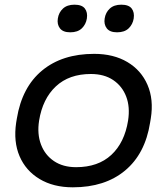

<svg xmlns="http://www.w3.org/2000/svg" viewBox="-20 -782 716 820"><path d="M291 18Q208 18 149 -17.5Q90 -53 63.5 -115Q37 -177 49 -258L52 -276Q74 -410 160 -481Q246 -552 382 -552Q465 -552 524 -517Q583 -482 610 -419.5Q637 -357 624 -276L621 -258Q600 -125 514 -53.5Q428 18 291 18ZM305 -68Q399 -68 455.5 -120.5Q512 -173 527 -267Q536 -325 519 -369.5Q502 -414 463.5 -440Q425 -466 368 -466Q275 -466 218.5 -413Q162 -360 147 -267Q138 -210 155 -165Q172 -120 210.5 -94Q249 -68 305 -68ZM280 -644Q249 -644 236 -661Q223 -678 227 -703Q231 -729 249 -745.5Q267 -762 298 -762Q330 -762 342.5 -745.5Q355 -729 351 -703Q347 -678 329.5 -661Q312 -644 280 -644ZM480 -644Q449 -644 436 -661Q423 -678 427 -703Q431 -729 449 -745.5Q467 -762 498 -762Q530 -762 542.5 -745.5Q555 -729 551 -703Q547 -678 529.5 -661Q512 -644 480 -644Z"/></svg>

Font: Sora Variable Italic
Style: Regular
Weight: 400
Designer: Jonathan Barnbrook, Julián Moncada
Foundry: Barnbrook Fonts
Version: Version 2.000